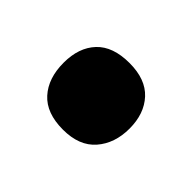

<svg xmlns="http://www.w3.org/2000/svg" viewBox="-54 -545 385 385"><g transform="rotate(-45 139.0 -352.5)"><path d="M44 -352Q44 -399 70 -422.5Q96 -446 140 -446Q183 -446 208 -422.5Q233 -399 233 -352Q233 -306 207.5 -282.5Q182 -259 140 -259Q98 -259 71 -282.5Q44 -306 44 -352Z"/></g></svg>

Font: Noto Sans Lao Condensed Black
Style: Regular
Weight: 900
Width: 3
Designer: Monotype Design Team
Foundry: Monotype Imaging Inc.
Version: Version 2.003; ttfautohint (v1.8.4.7-5d5b)